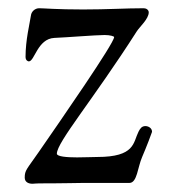

<svg xmlns="http://www.w3.org/2000/svg" viewBox="-20 -446 418 466"><path d="M40 -15C40 -4 49 0 59 0C65 0 61 -1 90 -1H107C135 -1 165 -2 180 -2H294C313 -2 314 -40 325 -65C335 -88 349 -125 349 -126C349 -136 339 -140 333 -140C324 -140 320 -134 316 -126C303 -100 308 -65 216 -65C205 -65 186 -64 167 -64C142 -64 118 -66 118 -73C118 -101 206 -204 312 -370C319 -381 341 -400 341 -416C341 -422 335 -426 329 -426C285 -426 241 -423 182 -423C118 -423 86 -426 75 -426C65 -426 56 -418 55 -408C52 -388 42 -349 42 -308C42 -299 48 -297 50 -297C64 -297 71 -352 112 -354C139 -355 213 -361 234 -361C247 -361 257 -358 257 -356C257 -341 128 -155 74 -77C45 -35 40 -33 40 -15Z"/></svg>

Font: OFL Sorts Mill Goudy
Style: Regular
Weight: 500
Version: Version 003.000